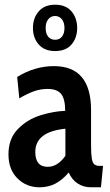

<svg xmlns="http://www.w3.org/2000/svg" viewBox="-20 -786 467 816"><path d="M16 -130Q16 -197 56.5 -238Q97 -279 152 -296Q207 -313 257 -315Q257 -365 240 -386.5Q223 -408 182 -408Q152 -408 124 -398Q96 -388 62 -368L53 -459Q128 -505 209 -505Q367 -505 367 -318V-169Q367 -131 370 -113Q373 -95 380.5 -88Q388 -81 404 -81H418L409 10H368Q334 10 309.5 -6.5Q285 -23 272 -53Q246 -22 216 -6Q186 10 148 10Q92 10 54 -28Q16 -66 16 -130ZM258 -124V-239Q130 -226 130 -140Q130 -77 183 -77Q225 -77 258 -124ZM120 -667Q120 -709 144.5 -737.5Q169 -766 214 -766Q260 -766 284 -737.5Q308 -709 308 -667Q308 -625 284 -597Q260 -569 214 -569Q169 -569 144.5 -597Q120 -625 120 -667ZM254 -667Q254 -690 243 -704Q232 -718 214 -718Q196 -718 185 -704Q174 -690 174 -667Q174 -644 184.5 -630.5Q195 -617 214 -617Q233 -617 243.5 -630.5Q254 -644 254 -667Z"/></svg>

Font: Cabin Condensed SemiBold
Style: Regular
Weight: 600
Width: 3
Designer: Pablo Impallari
Foundry: Pablo Impallari. http://www.impallari.com Igino Marini. http://www.ikern.com
Version: Version 2.001